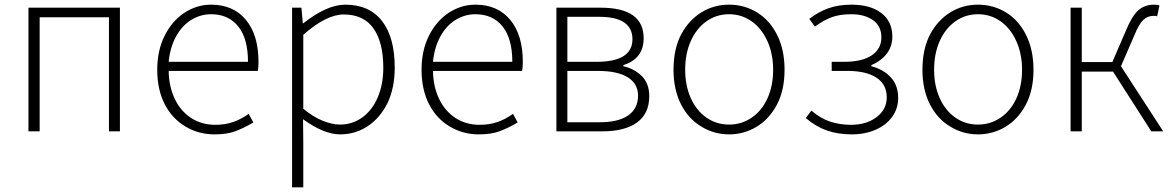

<svg xmlns="http://www.w3.org/2000/svg" viewBox="-20 -563 5025 823"><path d="M102 -530H494V0H447V-489H150V0H102Z M776 -20Q718 -54 686 -116.5Q654 -179 654 -264Q654 -347 686 -410.5Q718 -474 771 -508.5Q824 -543 885 -543Q980 -543 1034 -478Q1088 -413 1088 -298Q1088 -274 1085 -259H703Q704 -192 729 -139.5Q754 -87 799 -57.5Q844 -28 903 -28Q945 -28 979.5 -40Q1014 -52 1046 -75L1066 -38Q1023 -13 987.5 0Q952 13 899 13Q832 13 776 -20ZM885 -502Q839 -502 799.5 -477.5Q760 -453 734.5 -406.5Q709 -360 703 -298H1043Q1043 -398 1001 -450Q959 -502 885 -502Z M1232 -530H1272L1278 -463H1280Q1381 -543 1460 -543Q1563 -543 1617.5 -473Q1672 -403 1672 -273Q1672 -185 1640 -119Q1607 -55 1554.5 -21Q1502 13 1438 13Q1368 13 1279 -52L1280 46V240H1232ZM1623 -273Q1623 -381 1581 -441Q1539 -501 1453 -501Q1379 -501 1280 -414V-97Q1322 -62 1363 -45.5Q1404 -29 1437 -29Q1491 -29 1533.5 -60Q1576 -91 1599.5 -146.5Q1623 -202 1623 -273Z M1909 -20Q1851 -54 1819 -116.5Q1787 -179 1787 -264Q1787 -347 1819 -410.5Q1851 -474 1904 -508.5Q1957 -543 2018 -543Q2113 -543 2167 -478Q2221 -413 2221 -298Q2221 -274 2218 -259H1836Q1837 -192 1862 -139.5Q1887 -87 1932 -57.5Q1977 -28 2036 -28Q2078 -28 2112.5 -40Q2147 -52 2179 -75L2199 -38Q2156 -13 2120.5 0Q2085 13 2032 13Q1965 13 1909 -20ZM2018 -502Q1972 -502 1932.5 -477.5Q1893 -453 1867.5 -406.5Q1842 -360 1836 -298H2176Q2176 -398 2134 -450Q2092 -502 2018 -502Z M2365 -530H2555Q2739 -530 2739 -399Q2739 -311 2652 -284V-279Q2698 -269 2730.5 -237.5Q2763 -206 2763 -151Q2763 -76 2710.5 -38Q2658 0 2562 0H2365ZM2691 -395Q2691 -442 2656 -466.5Q2621 -491 2546 -491H2412V-298H2537Q2691 -298 2691 -395ZM2715 -153Q2715 -204 2671 -231.5Q2627 -259 2543 -259H2412V-39H2551Q2631 -39 2673 -68.5Q2715 -98 2715 -153Z M2987 -20Q2931 -53 2899 -116Q2867 -179 2867 -264Q2867 -353 2900 -416Q2933 -477 2986.5 -510Q3040 -543 3105 -543Q3171 -543 3225.5 -509.5Q3280 -476 3311.5 -412.5Q3343 -349 3343 -264Q3343 -176 3310 -114Q3277 -52 3223 -19.5Q3169 13 3105 13Q3041 13 2987 -20ZM3294 -264Q3294 -332 3269.5 -386.5Q3245 -441 3202 -471.5Q3159 -502 3105 -502Q3051 -502 3008 -471.5Q2965 -441 2941 -387Q2917 -333 2917 -264Q2917 -196 2941 -142.5Q2965 -89 3008 -59Q3051 -29 3105 -29Q3159 -29 3202.5 -59Q3246 -89 3270 -142Q3294 -195 3294 -264Z M3434 -57 3458 -89Q3496 -56 3537.5 -42Q3579 -28 3628 -28Q3694 -28 3737.5 -61Q3781 -94 3781 -146Q3781 -201 3737 -230Q3693 -259 3613 -259H3545V-298H3598Q3676 -298 3717 -326Q3758 -354 3758 -403Q3758 -451 3722 -476.5Q3686 -502 3629 -502Q3579 -502 3544.5 -489Q3510 -476 3473 -449L3449 -482Q3486 -511 3529.5 -527Q3573 -543 3630 -543Q3711 -543 3758 -507Q3805 -471 3805 -406Q3805 -365 3781.5 -333.5Q3758 -302 3715 -284V-279Q3766 -266 3798 -232Q3830 -198 3830 -143Q3830 -98 3804.5 -62.5Q3779 -27 3733.5 -7Q3688 13 3631 13Q3573 13 3525 -3.5Q3477 -20 3434 -57Z M4054 -20Q3998 -53 3966 -116Q3934 -179 3934 -264Q3934 -353 3967 -416Q4000 -477 4053.5 -510Q4107 -543 4172 -543Q4238 -543 4292.5 -509.5Q4347 -476 4378.5 -412.5Q4410 -349 4410 -264Q4410 -176 4377 -114Q4344 -52 4290 -19.5Q4236 13 4172 13Q4108 13 4054 -20ZM4361 -264Q4361 -332 4336.5 -386.5Q4312 -441 4269 -471.5Q4226 -502 4172 -502Q4118 -502 4075 -471.5Q4032 -441 4008 -387Q3984 -333 3984 -264Q3984 -196 4008 -142.5Q4032 -89 4075 -59Q4118 -29 4172 -29Q4226 -29 4269.5 -59Q4313 -89 4337 -142Q4361 -195 4361 -264Z M4569 -530H4617V-297H4748L4805 -429Q4832 -495 4859.5 -519Q4887 -543 4926 -543Q4945 -543 4950 -539L4940 -493Q4934 -495 4933 -495H4924Q4899 -495 4880.5 -477.5Q4862 -460 4842 -411L4785 -279L4966 0H4915L4751 -256H4617V0H4569Z"/></svg>

Font: Merged Yaku Han JP ExtraLight
Style: Regular
Weight: 250
Designer: Ryoko NISHIZUKA 西塚涼子 (kana, bopomofo & ideographs); Paul D. Hunt (Latin, Greek & Cyrillic); Sandoll Communications 산돌커뮤니
Foundry: Adobe
Version: Version 2.004